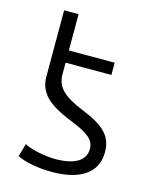

<svg xmlns="http://www.w3.org/2000/svg" viewBox="-106 -751 662 834"><g transform="rotate(15 224.5 -334.0)"><path d="M51 -17C87 1 147 12 208 12C337 12 409 -39 409 -130C409 -200 372 -240 270 -281C176 -319 143 -353 143 -412V-462H349V-517H143V-680H78V-383C78 -312 120 -268 231 -224C314 -191 342 -167 342 -127C342 -75 295 -46 208 -46C158 -46 90 -61 68 -76Z"/></g></svg>

Font: Repo Light
Style: Regular
Weight: 300
Designer: Stefan Peev
Foundry: Context Ltd
Version: Version 001.502